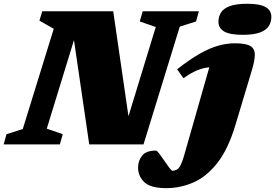

<svg xmlns="http://www.w3.org/2000/svg" viewBox="-50 -767 1462 1020"><path d="M283.5 -54 268 0H-30.5L-15.5 -54L71 -81.5L235.5 -614L159.5 -657.5L174.5 -707H551.5L632.5 -149.5L777.5 -623.5L692.5 -653L708 -707H1006.5L991.5 -653L905 -625.5L712.5 0H424L343 -554L198.5 -83.5ZM1110.5 -651.5Q1110.5 -679 1124 -700.5Q1137.5 -722 1171 -734.5Q1204.5 -747 1263.5 -747Q1330 -747 1360.8 -729.5Q1391.5 -712 1391.5 -677.5Q1391.5 -650 1378 -628.5Q1364.5 -607 1331.2 -594.5Q1298 -582 1238.5 -582Q1172 -582 1141.2 -599.5Q1110.5 -617 1110.5 -651.5ZM1201 -104Q1162.5 25 1104.8 98.5Q1047 172 977.5 202.2Q908 232.5 833.5 232.5Q750.5 232.5 717 201Q683.5 169.5 683.5 123Q683.5 87.5 704.8 60.2Q726 33 778 33Q784 33 796.5 49.5Q809 66 822.5 86Q836 106 848.5 123Q861 140 866 140Q890 140 902.8 121.5Q915.5 103 928 59.5L1062 -409.5Q1027 -406 995.8 -392.8Q964.5 -379.5 924.5 -351.5L891 -399Q958 -451.5 1011 -481.5Q1064 -511.5 1109.2 -524.2Q1154.5 -537 1197 -537Q1256 -537 1280 -522.5Q1304 -508 1303.8 -476.8Q1303.5 -445.5 1288.5 -395.5Z"/></svg>

Font: Newsreader Caption ExtraBold
Style: Italic
Weight: 800
Italic angle: -17°
Designer: Hugues Gentile
Foundry: Production Type
Version: Version 1.001